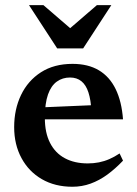

<svg xmlns="http://www.w3.org/2000/svg" viewBox="-20 -700 522 732"><path d="M256.5 -456.5Q316 -456.5 357 -432Q398 -407.5 421 -360.2Q444 -313 449 -245H122.5L123 -290L380 -301L328.5 -276Q326.5 -319 317.2 -347.5Q308 -376 290.5 -390.2Q273 -404.5 247 -404.5Q218.5 -404.5 196.8 -389Q175 -373.5 163 -339.8Q151 -306 151 -250Q151 -194 170.8 -155.2Q190.5 -116.5 227.2 -96.8Q264 -77 314.5 -77Q337 -77 357.2 -81Q377.5 -85 397 -93.5Q416.5 -102 436 -115L449 -87.5Q419.5 -56.5 389 -34.2Q358.5 -12 325.5 0Q292.5 12 256 12Q189.5 12 139.5 -17Q89.5 -46 61.8 -97.5Q34 -149 34 -215.5Q34 -283 60.2 -337.8Q86.5 -392.5 136.2 -424.5Q186 -456.5 256.5 -456.5ZM265 -577.5H230L349.5 -680.5H404.5L297 -515.5H198L90.5 -680.5H145.5Z"/></svg>

Font: Newsreader 16pt 16pt SemiBold
Style: Regular
Weight: 600
Version: Version 1.003